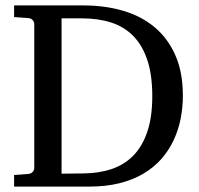

<svg xmlns="http://www.w3.org/2000/svg" viewBox="-20 -691 736 711"><path d="M543.9 -335Q543.9 -413.6 525.6 -468.5Q507.3 -523.4 473.4 -557.9Q439.5 -592.3 391.4 -607.7Q343.3 -623 284.2 -623H208V-47.9L289.1 -48.8Q346.7 -49.3 393.8 -65.2Q440.9 -81.1 474.1 -115.2Q507.3 -149.4 525.6 -203.6Q543.9 -257.8 543.9 -335ZM657.2 -336.9Q657.2 -293 648.9 -251.2Q640.6 -209.5 623 -171.9Q605.5 -134.3 577.9 -102.8Q550.3 -71.3 511.7 -48.3Q473.1 -25.4 423.1 -12.7Q373 0 310.1 0H32.2V-43L85 -46.9Q95.7 -47.9 101.3 -54.7Q106.9 -61.5 106.9 -68.8V-602.1Q106.9 -609.4 101.3 -616.2Q95.7 -623 85 -624L32.2 -627.9V-670.9H290Q368.7 -670.9 436 -651.1Q503.4 -631.3 552.5 -590.3Q601.6 -549.3 629.4 -486.3Q657.2 -423.3 657.2 -336.9Z"/></svg>

Font: BabelStone Ogham Special
Style: Regular
Weight: 400
Designer: Andrew West
Foundry: BabelStone
Version: Version 1.02 March 14, 2022